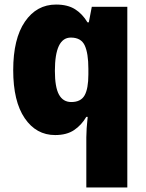

<svg xmlns="http://www.w3.org/2000/svg" viewBox="-20 -583 639 843"><path d="M359 20Q359 -15 365 -70H359Q338 -34 305.5 -12Q273 10 222 10Q139 10 88.5 -64Q38 -138 38 -275Q38 -413 89.5 -488Q141 -563 226 -563Q277 -563 309.5 -542.5Q342 -522 364 -485H370L383 -553H539V240H359ZM293 -135Q335 -135 351.5 -164.5Q368 -194 368 -256V-281Q368 -349 352 -383.5Q336 -418 291 -418Q221 -418 221 -272Q221 -200 239 -167.5Q257 -135 293 -135Z"/></svg>

Font: Noto Sans Lao SemiCondensed Black
Style: Regular
Weight: 900
Width: 4
Designer: Monotype Design Team
Foundry: Monotype Imaging Inc.
Version: Version 2.003; ttfautohint (v1.8.4.7-5d5b)